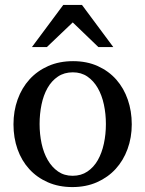

<svg xmlns="http://www.w3.org/2000/svg" viewBox="-20 -740 584 772"><path d="M405.8 -241.2Q405.8 -282.2 397.7 -319.8Q389.6 -357.4 373 -386.2Q356.4 -415 331.5 -432.1Q306.6 -449.2 272.9 -449.2Q238.3 -449.2 212.9 -432.1Q187.5 -415 171.1 -386.2Q154.8 -357.4 147 -319.8Q139.2 -282.2 139.2 -241.2Q139.2 -200.7 147.2 -163.1Q155.3 -125.5 171.9 -96.7Q188.5 -67.9 213.4 -50.5Q238.3 -33.2 272 -33.2Q306.2 -33.2 331.5 -50.3Q356.9 -67.4 373.3 -96.2Q389.6 -125 397.7 -162.6Q405.8 -200.2 405.8 -241.2ZM509.8 -240.2Q509.8 -187 492.9 -140.9Q476.1 -94.7 445.1 -60.8Q414.1 -26.9 369.9 -7.3Q325.7 12.2 271 12.2Q216.3 12.2 172.4 -7.1Q128.4 -26.4 97.7 -60.1Q66.9 -93.8 50.5 -139.9Q34.2 -186 34.2 -240.2Q34.2 -293.5 50.8 -339.8Q67.4 -386.2 98.6 -420.7Q129.9 -455.1 174.1 -474.6Q218.3 -494.1 273.9 -494.1Q329.6 -494.1 373.5 -474.1Q417.5 -454.1 447.8 -419.7Q478 -385.3 493.9 -339.1Q509.8 -293 509.8 -240.2ZM375.5 -550.8 272.5 -649.9 168.5 -550.8H108.4L234.4 -720.2H309.6L435.5 -550.8Z"/></svg>

Font: Charis SIL Afr
Style: Regular
Weight: 400
Foundry: SIL International
Version: Version 5.000